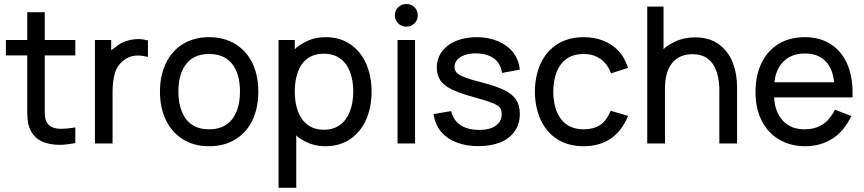

<svg xmlns="http://www.w3.org/2000/svg" viewBox="-20 -690 4212 936"><path d="M270.5 16.1Q221.2 16.1 184.3 -0.7Q147.5 -17.6 129.4 -54.2Q119.1 -74.7 116 -95.9Q112.8 -117.2 112.8 -147.9V-419.9H8.8V-495.1H112.8V-630.4H198.2V-495.1H347.2V-419.9H198.2V-151.9Q198.2 -130.4 200 -117.7Q201.7 -105 207 -95.2Q216.8 -77.6 234.4 -69.8Q252 -62 280.3 -62Q305.2 -62 347.2 -68.8V7.3Q302.7 16.1 270.5 16.1Z M528.8 9.3H442.9V-495.1H522V-446.3Q520 -442.9 543.9 -460.9Q564.9 -480 595 -489.7Q625 -499.5 655.3 -499.5Q675.8 -499.5 701.2 -492.7V-412.6Q671.4 -419.4 654.3 -419.4Q611.3 -419.4 582 -395Q550.8 -370.6 539.8 -332.3Q528.8 -293.9 528.8 -242.7Z M999.5 22.9Q925.3 22.9 870.8 -11.5Q816.4 -45.9 788.1 -106Q759.8 -166 759.8 -243.7Q759.8 -321.3 788.6 -381.6Q817.4 -441.9 871.8 -475.3Q926.3 -508.8 999.5 -508.8Q1073.7 -508.8 1128.4 -474.6Q1183.1 -440.4 1211.2 -380.6Q1239.3 -320.8 1239.3 -243.7Q1239.3 -165 1210.9 -104.7Q1182.6 -44.4 1127.9 -10.7Q1073.2 22.9 999.5 22.9ZM999.5 -59.6Q1049.3 -59.6 1082.5 -81.8Q1115.7 -104 1132.8 -145.3Q1149.9 -186.5 1149.9 -243.7Q1149.9 -330.6 1111.6 -378.7Q1073.2 -426.8 999.5 -426.8Q925.3 -426.8 887.5 -377.9Q849.6 -329.1 849.6 -243.7Q849.6 -186.5 866.9 -144.8Q884.3 -103 917.2 -81.3Q950.2 -59.6 999.5 -59.6Z M1424.3 225.6H1337.9V-495.1H1417V-449.2Q1427.7 -464.4 1470.7 -486.6Q1513.7 -508.8 1568.8 -508.8Q1637.7 -508.8 1688.2 -473.9Q1738.8 -439 1765.1 -378.7Q1791.5 -318.4 1791.5 -243.7Q1791.5 -168 1765.1 -107.7Q1738.8 -47.4 1687.7 -12.2Q1636.7 22.9 1566.4 22.9Q1515.6 22.9 1475.3 3.2Q1435.1 -16.6 1424.3 -30.3ZM1560.1 -57.6Q1605 -57.6 1637 -80.8Q1668.9 -104 1685.5 -146.2Q1702.1 -188.5 1702.1 -243.7Q1702.1 -298.3 1686 -340.3Q1669.9 -382.3 1637.5 -405.3Q1605 -428.2 1558.6 -428.2Q1512.2 -428.2 1480.7 -406Q1449.2 -383.8 1433.1 -341.8Q1417 -299.8 1417 -243.7Q1417 -187.5 1433.1 -145.5Q1449.2 -103.5 1481 -80.6Q1512.7 -57.6 1560.1 -57.6Z M1960.9 -560.1Q1937 -560.1 1920.9 -576.2Q1904.8 -592.3 1904.8 -615.2Q1904.8 -639.2 1921.1 -654.8Q1937.5 -670.4 1960.9 -670.4Q1984.9 -670.4 2000.7 -654.5Q2016.6 -638.7 2016.6 -615.2Q2016.6 -592.3 2000.7 -576.2Q1984.9 -560.1 1960.9 -560.1ZM2003.4 9.3H1918V-495.1H2003.4Z M2312.5 22.5Q2253.9 22.5 2207.8 5.1Q2161.6 -12.2 2132.3 -45.4Q2103 -78.6 2093.3 -133.8L2179.2 -148.4Q2190.9 -101.1 2226.8 -78.9Q2262.7 -56.6 2316.4 -56.6Q2368.2 -56.6 2397 -77.4Q2425.8 -98.1 2425.8 -133.8Q2425.8 -153.8 2416.7 -165.5Q2407.7 -177.2 2380.1 -188.2Q2352.5 -199.2 2288.6 -216.8Q2221.2 -235.4 2182.4 -254.2Q2143.6 -272.9 2126.5 -298.3Q2109.4 -323.7 2109.4 -360.8Q2109.4 -404.8 2134.3 -438.5Q2159.2 -472.2 2203.4 -490.5Q2247.6 -508.8 2303.7 -508.8Q2359.9 -508.8 2405.8 -490Q2451.7 -471.2 2479.7 -437Q2507.8 -402.8 2514.2 -350.6L2427.7 -334.5Q2419.4 -383.8 2385.7 -406.7Q2352.1 -429.7 2298.3 -429.7Q2267.6 -429.7 2244.1 -421.1Q2220.7 -412.6 2208.3 -397.7Q2195.8 -382.8 2195.8 -363.8Q2195.8 -347.2 2206.1 -335.9Q2216.3 -324.7 2244.9 -313.5Q2273.4 -302.2 2331.1 -287.6Q2400.4 -269.5 2439.7 -250Q2479 -230.5 2496.6 -202.9Q2514.2 -175.3 2514.2 -134.3Q2514.2 -86.9 2489.7 -51Q2465.3 -15.1 2419.7 3.7Q2374 22.5 2312.5 22.5Z M2825.7 22.9Q2750.5 22.9 2697 -11.2Q2643.6 -45.4 2616 -105.5Q2588.4 -165.5 2587.4 -243.2Q2588.4 -321.8 2616.2 -381.6Q2644 -441.4 2697.8 -475.1Q2751.5 -508.8 2826.2 -508.8Q2877 -508.8 2920.2 -491.9Q2963.4 -475.1 2994.1 -443.1Q3024.9 -411.1 3041.5 -358.9L2959 -332.5Q2939.5 -381.8 2905 -404.3Q2870.6 -426.8 2825.7 -426.8Q2752.9 -426.8 2715.6 -377.9Q2678.2 -329.1 2677.2 -243.2Q2678.2 -156.2 2716.1 -107.9Q2753.9 -59.6 2825.7 -59.6Q2872.6 -59.6 2904.8 -80.3Q2937 -101.1 2957 -149.9L3042 -125Q3010.3 -48.8 2955.3 -12.9Q2900.4 22.9 2825.7 22.9Z M3573.2 9.3H3486.8V-248Q3486.8 -331.5 3454.6 -378.7Q3422.4 -425.8 3356 -425.8Q3291.5 -425.8 3256.6 -382.6Q3221.7 -339.4 3221.7 -259.3V9.3H3135.3V-657.7H3214.8V-449.7Q3225.1 -464.4 3269 -486.1Q3313 -507.8 3368.2 -507.8Q3440.4 -507.8 3486.6 -472.4Q3532.7 -437 3553 -382.6Q3573.2 -328.1 3573.2 -267.1Z M3905.3 22.9Q3832.5 22.9 3777.3 -10.3Q3722.2 -43.5 3692.6 -103Q3663.1 -162.6 3663.1 -240.7Q3663.1 -321.3 3692.1 -382.1Q3721.2 -442.9 3775.4 -475.8Q3829.6 -508.8 3902.8 -508.8Q3975.6 -508.8 4028.1 -475.8Q4080.6 -442.9 4108.4 -382.1Q4136.2 -321.3 4136.2 -238.8V-215.3H3753.9Q3757.3 -144.5 3795.9 -102.1Q3834.5 -59.6 3902.8 -59.6Q3951.7 -59.6 3988.3 -82Q4024.9 -104.5 4050.3 -155.3L4129.9 -124.5Q4095.7 -50.3 4037.6 -13.7Q3979.5 22.9 3905.3 22.9ZM4045.9 -289.1Q4040.5 -354.5 4004.4 -391.8Q3968.3 -429.2 3904.3 -429.2Q3839.4 -429.2 3800.5 -391.1Q3761.7 -353 3755.4 -289.1Z"/></svg>

Font: Potro Sans Bangla SemiBold
Style: Regular
Weight: 600
Designer: Jayed Ahsan Saad
Foundry: Codepotro
Version: Potro Sans Bangla;Version 0.996;CodepotroFonts;